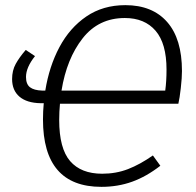

<svg xmlns="http://www.w3.org/2000/svg" viewBox="-20 -715 762 746"><path d="M213 -312Q210 -281 210 -249Q210 -138 252.5 -89Q295 -40 377 -40Q431 -40 477.5 -58Q524 -76 574 -111L603 -71Q549 -29 493.5 -9Q438 11 374 11Q147 11 147 -251Q147 -283 150 -314H138Q84 -315 55.5 -339.5Q27 -364 27 -408Q27 -441 41 -466.5Q55 -492 80 -521L116 -497Q81 -453 81 -416Q81 -388 96.5 -376Q112 -364 144 -363H156Q171 -457 211 -532Q251 -607 315.5 -651Q380 -695 467 -695Q572 -695 629.5 -629.5Q687 -564 687 -439Q687 -413 682.5 -373Q678 -333 673 -312ZM219 -363H622Q627 -399 627 -445Q627 -546 584.5 -595.5Q542 -645 465 -645Q363 -645 301 -566Q239 -487 219 -363Z"/></svg>

Font: FiraGO Light
Style: Italic
Weight: 300
Italic angle: -8°
Designer: bBox Type GmbH
Foundry: bBox Type GmbH
Version: Version 1.001